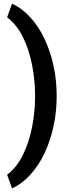

<svg xmlns="http://www.w3.org/2000/svg" viewBox="-20 -810 392 1042"><path d="M170.4 -289.1Q170.4 -375.5 153.8 -459.2Q137.2 -543 103.5 -610.4Q69.8 -677.7 18.6 -715.8L45.4 -790Q101.1 -764.2 146 -714.4Q190.9 -664.6 222.4 -597.4Q253.9 -530.3 270.8 -451.7Q287.6 -373 287.6 -289.1Q287.6 -205.1 270.8 -126.2Q253.9 -47.4 222.4 19.8Q190.9 86.9 146 136.7Q101.1 186.5 45.4 212.4L18.6 138.2Q69.8 100.1 103.5 32.5Q137.2 -35.2 153.8 -118.9Q170.4 -202.6 170.4 -289.1Z"/></svg>

Font: Vazirmatn UI NL
Style: Bold
Weight: 700
Designer: Saber Rastikerdar
Foundry: Saber Rastikerdar
Version: Version 33.003